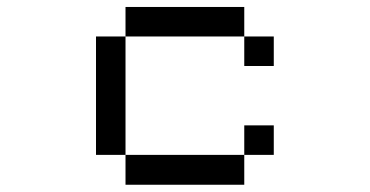

<svg xmlns="http://www.w3.org/2000/svg" viewBox="-20 -462 1040 540"><path d="M250 -26.4V-359.4H333V-442.4H667V-359.4H750V-276.4H667V-359.4H333V-26.4H667V-109.4H750V-26.4H667V57.6H333V-26.4Z"/></svg>

Font: KH Dot Kodenmachou 12
Style: Regular
Weight: 400
Designer: Original version for X68000 by Keitarou Hiraki (http://hp.vector.co.jp/authors/VA000874/) / TrueType conversion by Homem
Version: Version 1.00.20150527